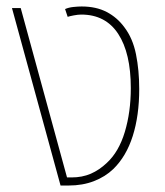

<svg xmlns="http://www.w3.org/2000/svg" viewBox="-20 -573 509 593"><path d="M167 0 17 -548H44L187 -25H201Q234 -25 260.5 -36.5Q287 -48 310 -70Q347 -104 365.5 -165.5Q384 -227 384 -301Q384 -409 345 -468.5Q306 -528 231 -528Q221 -528 208 -525.5Q195 -523 189 -521L181 -545Q192 -550 207 -551.5Q222 -553 232 -553Q277 -553 309.5 -536Q342 -519 364 -489Q390 -455 400 -405.5Q410 -356 410 -298Q410 -216 390 -153Q370 -90 330 -51Q305 -27 270 -13.5Q235 0 192 0Z"/></svg>

Font: Noto Sans Thai SemCond Thin
Style: Regular
Weight: 100
Width: 4
Designer: Monotype Design Team
Foundry: Monotype Imaging Inc.
Version: Version 2.002; ttfautohint (v1.8.4.7-5d5b)